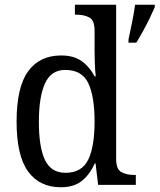

<svg xmlns="http://www.w3.org/2000/svg" viewBox="-20 -780 673 810"><path d="M237 10Q147 10 98.5 -56.5Q50 -123 50 -267Q50 -412 98.5 -479Q147 -546 238 -546Q292 -546 325.5 -521.5Q359 -497 379 -458H384Q381 -482 380 -511.5Q379 -541 379 -566V-650Q379 -695 356.5 -706.5Q334 -718 304 -718H296V-760H470V-110Q470 -66 492 -54Q514 -42 545 -42H553V0H394L383 -91H380Q359 -44 325.5 -17Q292 10 237 10ZM256 -51Q325 -51 352 -106Q379 -161 379 -267Q379 -373 352.5 -429Q326 -485 255 -485Q196 -485 170 -428.5Q144 -372 144 -266Q144 -158 170 -104.5Q196 -51 256 -51ZM522 -613Q529 -646 537 -685Q545 -724 550 -760H633V-750Q624 -729 611 -702Q598 -675 583 -648Q568 -621 555 -600H522Z"/></svg>

Font: Noto Serif Sinhala SemiCondensed
Style: Regular
Weight: 400
Width: 4
Designer: Jelle Bosma - Monotype Design Team
Foundry: Monotype Imaging Inc.
Version: Version 2.007; ttfautohint (v1.8.4.7-5d5b)